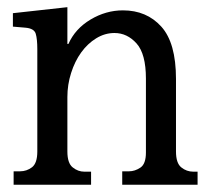

<svg xmlns="http://www.w3.org/2000/svg" viewBox="-20 -510 593 530"><path d="M166 -388.7H168.9Q187.5 -430.7 230 -456.1Q272.5 -481.4 319.3 -481.4Q384.8 -481.4 425.3 -436.5Q465.8 -391.6 465.8 -292V-91.8Q465.8 -59.6 480.5 -47.9Q495.1 -36.1 513.7 -36.1H525.4V0H317.4V-37.1H335.9Q352.5 -37.1 367.7 -47.4Q382.8 -57.6 382.8 -88.9V-293Q382.8 -361.3 356.9 -390.1Q331.1 -418.9 295.9 -418.9Q269.5 -418.9 245.6 -404.3Q221.7 -389.6 204.1 -365.2Q186.5 -340.8 176.3 -308.6Q166 -276.4 166 -242.2V-91.8Q166 -59.6 180.7 -47.9Q195.3 -36.1 212.9 -36.1H231.4V0H17.6V-37.1H35.2Q53.7 -37.1 68.4 -48.3Q83 -59.6 83 -91.8V-374Q83 -402.3 78.6 -417Q74.2 -431.6 49.8 -433.6L15.6 -436.5V-473.6L166 -490.2Z"/></svg>

Font: Uchen
Style: Regular
Weight: 400
Designer: Christopher J. Fynn
Foundry: Christopher J. Fynn for DDC
Version: Version 1.000 preliminary